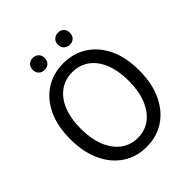

<svg xmlns="http://www.w3.org/2000/svg" viewBox="-246 -1065 1233 1233"><g transform="rotate(-45 371.0 -448.0)"><path d="M371 13Q279 13 208.5 -33.5Q138 -80 98 -166Q58 -252 58 -369Q58 -487 98 -571.5Q138 -656 208.5 -701Q279 -746 371 -746Q463 -746 533.5 -700.5Q604 -655 644 -571Q684 -487 684 -369Q684 -252 644 -166Q604 -80 533.5 -33.5Q463 13 371 13ZM371 -68Q437 -68 486 -105Q535 -142 562 -210Q589 -278 589 -369Q589 -461 562 -527.5Q535 -594 486 -629.5Q437 -665 371 -665Q306 -665 256.5 -629.5Q207 -594 180 -527.5Q153 -461 153 -369Q153 -278 180 -210Q207 -142 256.5 -105Q306 -68 371 -68ZM256 -800Q233 -800 217.5 -815Q202 -830 202 -855Q202 -879 217.5 -894Q233 -909 256 -909Q281 -909 296 -894Q311 -879 311 -855Q311 -830 296 -815Q281 -800 256 -800ZM486 -800Q462 -800 446.5 -815Q431 -830 431 -855Q431 -879 446.5 -894Q462 -909 486 -909Q510 -909 525 -894Q540 -879 540 -855Q540 -830 525 -815Q510 -800 486 -800Z"/></g></svg>

Font: Noto Sans TC
Style: Regular
Weight: 400
Designer: Ryoko NISHIZUKA  (kana, bopomofo & ideographs); Paul D. Hunt (Latin, Greek & Cyrillic); Sandoll Communications , Soo-you
Foundry: Adobe
Version: Version 2.004-H2;hotconv 1.0.118;makeotfexe 2.5.65603